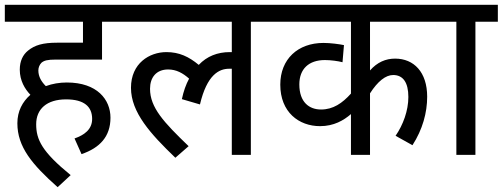

<svg xmlns="http://www.w3.org/2000/svg" viewBox="-20 -642 2084 796"><path d="M289 -68 318 -3C394 -29 438 -76 438 -154C438 -229 383 -300 257 -300C227 -300 197 -295 170 -285C152 -303 139 -324 139 -350C139 -362 144 -374 152 -382C163 -391 176 -395 212 -395H403V-552H497V-622H0V-552H324V-465H217C158 -465 124 -455 96 -432C75 -415 62 -389 62 -353C62 -308 83 -273 106 -249C73 -220 52 -181 52 -131C52 -33 113 40 219 134L273 84C154 -13 130 -63 130 -127C130 -190 174 -230 254 -230C330 -230 362 -199 362 -149C362 -105 329 -82 289 -68Z M483 -552H941V-426C939 -426 936 -426 933 -426C882 -426 838 -409 804 -373C763 -407 723 -426 670 -426C600 -426 523 -380 523 -278C523 -176 604 -87 707 12L762 -36C659 -135 602 -196 602 -274C602 -321 628 -354 677 -354C711 -354 738 -339 764 -316C751 -292 741 -264 734 -231L809 -209C838 -332 888 -357 930 -357C934 -357 937 -357 941 -357V0H1020V-552H1114V-622H483Z M1806 -552V-622H1100V-552H1435V-254C1399 -214 1361 -188 1311 -188C1262 -188 1221 -218 1221 -292C1221 -356 1260 -393 1327 -393C1351 -393 1381 -389 1400 -384L1406 -455C1387 -459 1350 -464 1321 -464C1215 -464 1142 -397 1142 -291C1142 -177 1219 -119 1307 -119C1364 -119 1405 -143 1435 -169V0H1514V-255C1546 -305 1579 -331 1610 -331C1651 -331 1673 -300 1673 -240C1673 -183 1651 -124 1620 -79L1690 -40C1732 -105 1751 -175 1751 -241C1751 -343 1696 -399 1618 -399C1579 -399 1544 -384 1514 -350V-552Z M1951 -552H2044V-622H1792V-552H1872V0H1951Z"/></svg>

Font: Noto Sans Devanagari UI SemiCondensed
Style: Regular
Weight: 400
Width: 4
Designer: Jelle Bosma - Monotype Design Team
Foundry: Monotype Imaging Inc.
Version: Version 2.004